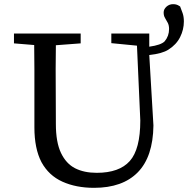

<svg xmlns="http://www.w3.org/2000/svg" viewBox="-20 -886 902 921"><path d="M247 -554 248 -291Q248 -204 272.5 -152.5Q297 -101 340 -79Q383 -57 444 -57Q552 -57 602.5 -113.5Q653 -170 653 -308L637 -667L514 -679V-688V-725H696V-662Q753 -670 770 -688Q791 -713 791 -747Q791 -764 785 -776Q779 -788 772 -799Q765 -810 765 -826Q765 -842 778.5 -854Q792 -866 810 -866Q817 -866 824.5 -864.5Q832 -863 844 -855Q850 -840 856 -823Q862 -806 862 -783Q862 -744 844 -708Q826 -672 788 -648Q759 -629 696 -622L716 -284Q714 -134 641 -59.5Q568 15 431 15Q345 15 279.5 -14.5Q214 -44 179 -108Q145 -173 145 -275V-552Q145 -611 144 -670L47 -678V-688V-725H367V-678L248 -669Q248 -612 247 -554Z"/></svg>

Font: Early Summer Mincho Screen
Style: Regular
Weight: 400
Designer: GuiWonder
Version: Version 1.002